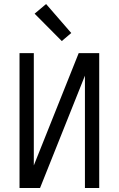

<svg xmlns="http://www.w3.org/2000/svg" viewBox="-20 -934 590 954"><path d="M77 0V-670H148V-112L371 -670H473V0H402V-558L179 0ZM287 -730 152 -866 209 -914 334 -770Z"/></svg>

Font: Lode
Style: Regular
Weight: 400
Monospace: yes
Designer: Belleve Invis
Foundry: Belleve Invis
Version: Version 29.2.0; ttfautohint (v1.8.3)